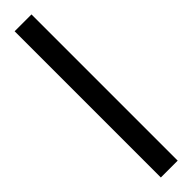

<svg xmlns="http://www.w3.org/2000/svg" viewBox="-328 -795 870 870"><g transform="rotate(-45 107.0 -359.5)"><path d="M54 109V-828H162V109Z"/></g></svg>

Font: Orbitron Medium
Style: Regular
Weight: 500
Designer: Matt McInerney
Foundry: The League of Moveable Type
Version: Version 2.001